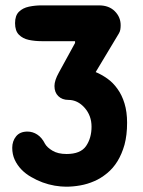

<svg xmlns="http://www.w3.org/2000/svg" viewBox="-20 -704 541 728"><path d="M203.1 -428.7 264.6 -541V-547.9H137.7Q112.3 -547.9 89.4 -552.7Q66.4 -557.6 51.8 -572.3Q37.1 -586.9 37.1 -616.2Q37.1 -645 51.8 -659.4Q66.4 -673.8 89.6 -678.7Q112.8 -683.6 137.7 -683.6H355.5Q393.1 -683.6 415.3 -661.4Q437.5 -639.2 437.5 -608.4Q437.5 -600.1 436.3 -592.3Q435.1 -584.5 430.7 -577.1L342.8 -430.7Q365.2 -421.4 387 -406Q408.7 -390.6 425.3 -367.2Q442.4 -343.8 452.1 -311.8Q461.9 -279.8 461.9 -238.3Q461.9 -191.9 452.1 -155.3Q432.1 -84.5 385.7 -46.9Q361.8 -27.3 337.4 -17.1Q312 -5.9 284.4 -1Q256.8 3.9 230.5 3.9Q211.9 3.9 187.5 0Q140.1 -8.3 98.6 -32.7Q77.6 -44.4 61.5 -61Q45.4 -77.6 35.9 -98.1Q26.4 -118.7 26.4 -143.6Q26.4 -168.9 41 -187Q55.7 -205.1 84 -205.1Q104 -205.1 121.3 -193.8Q138.7 -182.6 150.4 -159.2Q158.2 -145 179 -132.6Q199.7 -120.1 232.4 -120.1Q285.6 -120.1 306.4 -150.4Q327.1 -180.7 327.1 -223.6Q327.1 -265.6 300.8 -295.4Q274.4 -325.2 239.3 -325.2Q215.8 -325.2 201.2 -339.4Q186.5 -353.5 186.5 -377.9Q186.5 -398.9 203.1 -428.7Z"/></svg>

Font: Dangrek
Style: Regular
Weight: 400
Designer: Danh Hong
Version: Version 8.001; ttfautohint (v1.8.3)